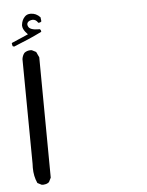

<svg xmlns="http://www.w3.org/2000/svg" viewBox="-51 -582 603 788"><g transform="rotate(-5 250.0 -188.0)"><path d="M88.9 163.6Q91.8 164.1 94.7 164.1Q97.7 164.1 102.1 163.1Q111.8 162.1 119.6 155.3L128.4 137.7L124.5 -358.4L113.8 -381.3L96.7 -390.1Q94.2 -390.6 91.8 -390.6Q76.2 -390.6 65.4 -381.8Q57.1 -371.1 55.2 -356.9L59.1 74.2Q59.1 74.2 59.1 74.7Q58.6 83 58.6 90.8Q58.6 126 71.8 154.8ZM135.3 -500Q142.1 -500 146 -504.9L144 -521.5Q127.4 -539.6 104.5 -539.6Q88.9 -539.6 80.1 -529.8Q68.4 -517.6 65.9 -499Q65.4 -496.6 65.4 -493.7Q65.4 -490.7 66.7 -485.8Q67.9 -481 71.8 -474.4Q75.7 -467.8 82.5 -460.9L86.4 -456.5L18.6 -427.2L17.1 -424.8L19.5 -413.6L25.4 -411.1L84.5 -435.5Q113.3 -447.8 141.6 -461.9Q141.6 -463.4 141.6 -464.4Q141.6 -469.2 137.2 -473.1Q135.3 -473.1 133.8 -473.1Q95.2 -473.1 89.4 -489.3Q87.4 -493.7 87.4 -497.1Q87.4 -502.9 91.6 -507.1Q95.7 -511.2 103.5 -513.2Q106.9 -514.2 110.4 -514.2Q124.5 -514.2 132.8 -500Q134.3 -500 135.3 -500Z"/></g></svg>

Font: Bakudai
Style: Light
Weight: 300
Version: Version 1.48